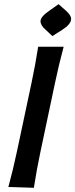

<svg xmlns="http://www.w3.org/2000/svg" viewBox="-20 -890 359 916"><path d="M141.6 5.9 20 2Q43 -83 61 -168L130.9 -497.1Q148.9 -582 162.1 -667H283.7Q260.7 -581.5 242.7 -495.6L172.9 -165.5Q154.8 -80.1 141.6 5.9ZM230 -717.8 197.8 -748Q173.3 -769 173.3 -789.1Q173.3 -810.1 215.3 -838.9L259.3 -870.1L294.9 -838.9Q319.3 -816.9 319.3 -799.8Q319.3 -774.9 277.3 -748Z"/></svg>

Font: Balgruf
Style: Italic
Weight: 500
Italic angle: -12°
Designer: Paul James Miller
Foundry: High-Logic / Made with FontCreator
Version: Version 1.201;March 28, 2021;FontCreator 13.0.0.2683 64-bit